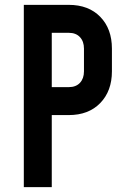

<svg xmlns="http://www.w3.org/2000/svg" viewBox="-20 -770 512 790"><path d="M78 0V-750H263Q344.5 -750 392.5 -700.8Q440.5 -651.5 440.5 -570V-476.5Q440.5 -395.5 392.5 -346Q344.5 -296.5 263 -296.5H193V0ZM193 -411.5H263Q292.5 -411.5 309 -429.2Q325.5 -447 325.5 -476.5V-570Q325.5 -599.5 309 -617.2Q292.5 -635 263 -635H193Z"/></svg>

Font: Mohave SemiBold
Style: Regular
Weight: 600
Designer: Gumpita Rahayu
Foundry: Tokotype
Version: Version 2.003